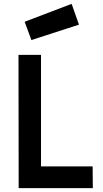

<svg xmlns="http://www.w3.org/2000/svg" viewBox="-20 -977 534 997"><path d="M77 0 76 -692H193V-113H461L462 0ZM352 -957 390 -849 143 -769 108 -864Z"/></svg>

Font: Panefresco 800wt
Style: Regular
Weight: 800
Designer: Campivisivi
Foundry: Campivisivi & Chank Co
Version: Version 1.001